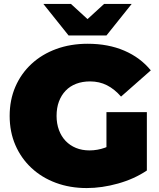

<svg xmlns="http://www.w3.org/2000/svg" viewBox="-20 -938 809 974"><path d="M420 16Q335 16 263.5 -10.5Q192 -37 139.5 -86Q87 -135 58 -202Q29 -269 29 -350Q29 -431 58 -498Q87 -565 140 -614Q193 -663 265.5 -689.5Q338 -716 425 -716Q529 -716 610.5 -681Q692 -646 745 -581L594 -448Q561 -486 522.5 -505.5Q484 -525 437 -525Q398 -525 366.5 -513Q335 -501 313 -478Q291 -455 279 -423Q267 -391 267 -350Q267 -311 279 -278.5Q291 -246 313 -223Q335 -200 365.5 -187.5Q396 -175 434 -175Q474 -175 512 -188.5Q550 -202 593 -235L725 -73Q661 -30 579 -7Q497 16 420 16ZM520 -103V-369H725V-73ZM328 -758 200 -918H340L482 -788H366L508 -918H648L520 -758Z"/></svg>

Font: MOST Montserrat Black
Style: Regular
Weight: 900
Designer: Julieta Ulanovsky
Foundry: Julieta Ulanovsky
Version: Version 8.000;March 11, 2024;FontCreator 15.0.0.2926 64-bit